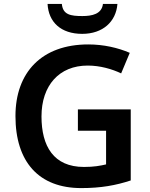

<svg xmlns="http://www.w3.org/2000/svg" viewBox="-20 -951 766 981"><path d="M580 -931H506C500 -879 450 -869 401 -869C342 -869 301 -875 296 -931H223C228 -838 291 -778 400 -778C505 -778 573 -840 580 -931ZM378 -392V-283H522V-111C492 -104 460 -98 409 -98C254 -98 192 -204 192 -356C192 -514 282 -616 428 -616C492 -616 553 -598 599 -576L643 -681C583 -707 509 -724 431 -724C193 -724 59 -581 59 -358C59 -123 179 10 395 10C496 10 572 -4 648 -29V-392Z"/></svg>

Font: Noto Sans Bamum SemiBold
Style: Regular
Weight: 600
Designer: Monotype Design Team
Foundry: Monotype Imaging Inc.
Version: Version 2.002